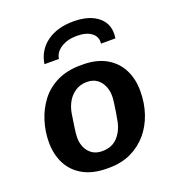

<svg xmlns="http://www.w3.org/2000/svg" viewBox="-136 -846 872 961"><g transform="rotate(-20 300.0 -365.0)"><path d="M271 10Q196 10 144.5 -18.5Q93 -47 67 -97.5Q41 -148 41 -212Q41 -269 58 -324Q75 -379 108.5 -423.5Q142 -468 195.5 -494.5Q249 -521 321 -521H333Q406 -521 456.5 -492.5Q507 -464 533 -414Q559 -364 559 -299Q559 -234 540 -178Q521 -122 485 -80Q449 -38 398 -14Q347 10 281 10ZM278 -80Q329 -80 359 -111.5Q389 -143 399 -189Q404 -213 408 -239Q412 -265 415 -287.5Q418 -310 418 -323Q418 -352 407 -377Q396 -402 375 -417Q354 -432 322 -432Q288 -432 262 -415.5Q236 -399 220 -372Q204 -345 198 -311Q192 -271 187 -238Q182 -205 182 -186Q182 -156 193.5 -132Q205 -108 226 -94Q247 -80 278 -80ZM154 -588Q165 -659 220.5 -699.5Q276 -740 362 -740Q449 -740 496 -699.5Q543 -659 532 -588H455Q460 -623 432.5 -644.5Q405 -666 354 -666Q305 -666 270.5 -644.5Q236 -623 231 -588Z"/></g></svg>

Font: Chivo Mono Medium SemiBold
Style: Italic
Weight: 600
Italic angle: -8.05°
Monospace: yes
Version: Version 1.008